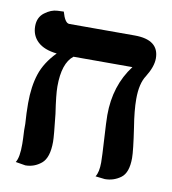

<svg xmlns="http://www.w3.org/2000/svg" viewBox="-69 -621 616 686"><g transform="rotate(10 239.5 -278.5)"><path d="M417 -298.8Q417 -256.8 426.8 -196.8Q439 -114.7 439 -87.9Q439 -34.7 413.6 -15.9Q388.2 2.9 356 2.9L321.8 -1Q333 -18.1 333 -53.2Q333 -74.2 329.1 -138.2Q325.2 -202.1 325.2 -224.1Q325.2 -331.1 383.8 -408.2H169.9Q131.8 -378.4 131.8 -293.9Q131.8 -264.2 142.1 -195.8Q150.9 -116.7 150.9 -96.2Q150.9 -38.1 125.5 -17.1Q100.1 3.9 67.9 3.9Q67.9 3.9 32.2 -2Q44.4 -21 43.9 -69.8Q43.9 -85 42 -119.1Q42 -119.1 42 -142.1Q39.1 -181.2 39.1 -216.8Q39.1 -277.8 54 -323Q68.8 -368.2 108.9 -409.2Q63 -414.1 39.6 -436Q16.1 -458 16.1 -492.2Q16.1 -524.4 39.1 -541.7Q62 -559.1 85 -560.1L107.9 -561Q119.1 -521 134.8 -521H372.1Q460.9 -521 460.9 -453.1Q460.9 -423.3 437 -384.8Q417 -355 417 -298.8Z"/></g></svg>

Font: Linux Libertine
Style: Semibold
Weight: 600
Designer: Philipp H. Poll
Foundry: Philipp H. Poll
Version: Version 5.1.2 ; ttfautohint (v0.9)